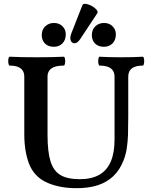

<svg xmlns="http://www.w3.org/2000/svg" viewBox="-20 -959 770 992"><path d="M135.3 -100.6Q122.6 -127.9 114 -170.2Q105.5 -212.4 105.5 -266.1V-563Q105.5 -582 96.9 -594.7Q88.4 -607.4 71.8 -613.8Q55.2 -620.1 29.8 -620.1Q25.4 -620.1 23.4 -631.6Q21.5 -643.1 23.4 -654.5Q25.4 -666 29.8 -666Q85.9 -663.1 169.9 -663.1Q253.9 -663.1 309.6 -666Q314 -666 315.9 -654.5Q317.9 -643.1 315.9 -631.6Q314 -620.1 309.6 -620.1Q281.2 -620.1 262.7 -613.8Q244.1 -607.4 234.9 -594.7Q225.6 -582 225.6 -563V-263.7Q225.6 -174.8 241 -125.5Q256.3 -76.2 292.2 -54.7Q328.1 -33.2 392.6 -33.2Q452.6 -33.2 492.4 -55.7Q532.2 -78.1 552 -123.5Q571.8 -168.9 571.8 -237.8V-563Q571.8 -620.1 494.6 -620.1Q490.2 -620.1 488.3 -631.6Q486.3 -643.1 488.3 -654.5Q490.2 -666 494.6 -666Q539.1 -663.1 606.4 -663.1Q673.3 -663.1 717.8 -666Q722.2 -666 724.1 -654.5Q726.1 -643.1 724.1 -631.6Q722.2 -620.1 717.8 -620.1Q642.6 -620.1 642.6 -563V-356Q642.6 -296.9 641.4 -262Q640.1 -227.1 635 -193.1Q629.9 -159.2 618.2 -129.9Q599.1 -81.1 565.7 -49.1Q532.2 -17.1 484.4 -1.7Q436.5 13.7 373.5 13.2Q291.5 13.2 227.8 -13.4Q164.1 -40 135.3 -100.6ZM454.6 -777.3Q454.6 -806.6 472.9 -823.5Q491.2 -840.3 517.6 -840.3Q544.4 -840.3 561.5 -823.2Q578.6 -806.2 578.6 -782.2Q578.6 -751.5 561 -734.4Q543.5 -717.3 517.6 -717.3Q497.1 -717.3 482.9 -725.3Q468.8 -733.4 461.7 -747.1Q454.6 -760.7 454.6 -777.3ZM195.8 -777.3Q195.8 -806.6 214.1 -823.5Q232.4 -840.3 258.8 -840.3Q286.1 -840.3 303 -823.2Q319.8 -806.2 319.8 -782.2Q319.8 -751.5 302.2 -734.4Q284.7 -717.3 258.8 -717.3Q238.3 -717.3 224.1 -725.3Q210 -733.4 202.9 -747.1Q195.8 -760.7 195.8 -777.3ZM347.7 -784.2 405.3 -931.2Q409.7 -943.4 431.9 -937.3Q454.1 -931.2 471.7 -916Q489.3 -900.9 482.4 -890.1L395.5 -758.8Q381.8 -737.3 367.2 -735.6Q352.5 -733.9 346.2 -748.3Q339.8 -762.7 347.7 -784.2Z"/></svg>

Font: Junicode Two Beta VF
Style: Regular
Weight: 400
Designer: Peter S. Baker
Foundry: Briery Creek Software
Version: Version 1.031 beta; ttfautohint (v1.8.1.43-b0c9)